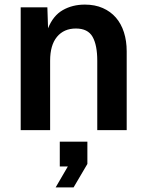

<svg xmlns="http://www.w3.org/2000/svg" viewBox="-20 -566 641 835"><path d="M70 0V-534H186L189 -443Q211 -498 253 -522Q295 -546 349 -546Q393 -546 427 -531Q461 -516 484 -489.5Q507 -463 519 -425.5Q531 -388 531 -343V0H403V-302Q403 -370 382.5 -406Q362 -442 310 -442Q258 -442 228 -406Q198 -370 198 -302V0ZM222 249 275 158H240V50H360V147L300 249Z"/></svg>

Font: Geist SemBd
Style: Regular
Weight: 400
Designer: Basement.studio, Andrés Briganti, Mateo Zaragoza
Foundry: Basement.studio, Vercel, Andrés Briganti, Guido Ferreyra, Mateo Zaragoza
Version: Version 1.401